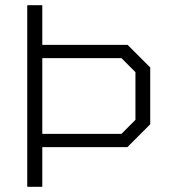

<svg xmlns="http://www.w3.org/2000/svg" viewBox="-20 -720 654 740"><path d="M559 -460V-241L471 -153H143V0H85V-700H143V-547H472ZM502 -442 448 -496H143V-204H448L502 -258Z"/></svg>

Font: Chakra Petch Light
Style: Regular
Weight: 300
Designer: Katatrad Aksorn Co.,Ltd.
Foundry: Cadson Demak Co.,Ltd.
Version: Version 1.000; ttfautohint (v1.6)